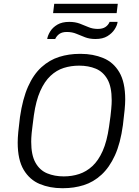

<svg xmlns="http://www.w3.org/2000/svg" viewBox="-20 -979 731 1009"><path d="M306 10Q242 10 189 -12Q136 -34 104.5 -86.5Q73 -139 73 -230Q73 -253 76 -285Q79 -317 85 -364Q99 -460 127.5 -524Q156 -588 198 -626Q240 -664 291 -680Q342 -696 399 -696H405Q469 -696 522.5 -674Q576 -652 607 -599.5Q638 -547 638 -456Q638 -434 635 -402Q632 -370 626 -322Q613 -226 584 -162.5Q555 -99 513 -60.5Q471 -22 420 -6Q369 10 312 10ZM315 -52Q358 -52 396 -64.5Q434 -77 465.5 -106Q497 -135 519.5 -185.5Q542 -236 553 -313Q558 -345 560.5 -367.5Q563 -390 564.5 -405.5Q566 -421 566.5 -432Q567 -443 567 -452Q567 -523 544.5 -562.5Q522 -602 483.5 -618Q445 -634 396 -634Q353 -634 315 -622Q277 -610 245.5 -580.5Q214 -551 191.5 -500.5Q169 -450 158 -373Q154 -341 151 -318.5Q148 -296 146.5 -280.5Q145 -265 144.5 -254Q144 -243 144 -234Q144 -164 166.5 -124Q189 -84 228 -68Q267 -52 315 -52ZM259 -910 265 -959H599L593 -910ZM228 -774Q231 -793 244 -814Q257 -835 281.5 -849.5Q306 -864 344 -864Q375 -864 399 -855Q423 -846 445 -836.5Q467 -827 494 -827Q519 -827 534 -837Q549 -847 556 -864H598Q596 -846 582.5 -825Q569 -804 544.5 -789Q520 -774 482 -774Q451 -774 427.5 -783Q404 -792 381.5 -801.5Q359 -811 331 -811Q307 -811 292.5 -801Q278 -791 270 -774Z"/></svg>

Font: Chivo Medium ExtraLight
Style: Italic
Weight: 250
Italic angle: -8.05°
Version: Version 2.002